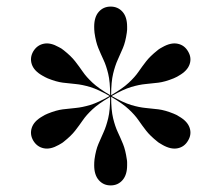

<svg xmlns="http://www.w3.org/2000/svg" viewBox="-20 -780 672 583"><path d="M366 -278Q366 -249 352 -233Q338 -217 316 -217Q294 -217 280 -233Q266 -249 266 -278Q266 -282.5 266.2 -287Q266.5 -291.5 267 -296.5Q271 -324.5 278.8 -342.8Q286.5 -361 294.5 -378.5Q302.5 -396 308.5 -420.8Q314.5 -445.5 314.5 -486Q279.5 -465.5 261 -448.2Q242.5 -431 231.5 -415Q220.5 -399 208.2 -383.2Q196 -367.5 174 -350Q170 -346.5 166.2 -344.5Q162.5 -342.5 158.5 -340Q133 -325.5 112.8 -329.8Q92.5 -334 81 -353Q70 -372 76.5 -392Q83 -412 108.5 -426.5Q112.5 -429 116.2 -431Q120 -433 125 -435Q151 -445.5 170.8 -448Q190.5 -450.5 210 -452.2Q229.5 -454 253.8 -461.2Q278 -468.5 313 -488.5Q278 -508.5 253.8 -515.8Q229.5 -523 210 -524.8Q190.5 -526.5 170.8 -529Q151 -531.5 125 -542Q120 -544 116.2 -546.2Q112.5 -548.5 108.5 -550.5Q83 -565 76.5 -585Q70 -605 81 -624Q92.5 -643 112.8 -647.2Q133 -651.5 158.5 -637Q162.5 -635 166.2 -632.8Q170 -630.5 174 -627Q196 -609.5 208.2 -593.8Q220.5 -578 231.5 -562Q242.5 -546 261 -528.8Q279.5 -511.5 314.5 -491Q314.5 -531.5 308.5 -556.2Q302.5 -581 294.2 -598.5Q286 -616 278.5 -634.2Q271 -652.5 267 -680.5Q266.5 -686 266.2 -690.2Q266 -694.5 266 -699Q266 -728.5 280 -744.2Q294 -760 316 -760Q338 -760 352 -744.2Q366 -728.5 366 -699Q366 -694.5 366 -690.2Q366 -686 365 -680.5Q361 -652.5 353.2 -634.2Q345.5 -616 337.5 -598.5Q329.5 -581 323.5 -556.2Q317.5 -531.5 317.5 -491Q352.5 -511.5 371 -528.8Q389.5 -546 400.5 -562Q411.5 -578 423.8 -593.8Q436 -609.5 458 -627Q462 -630.5 466 -632.8Q470 -635 473.5 -637Q499 -651.5 519.5 -647.2Q540 -643 551 -624Q562.5 -605 555.8 -585Q549 -565 523.5 -550.5Q520 -548.5 516 -546.2Q512 -544 507 -542Q481 -531.5 461.2 -529Q441.5 -526.5 422 -524.8Q402.5 -523 378.2 -515.8Q354 -508.5 319 -488.5Q354 -468.5 378.2 -461.2Q402.5 -454 422 -452.2Q441.5 -450.5 461.2 -448Q481 -445.5 507 -435Q512 -433 516 -431Q520 -429 523.5 -426.5Q549 -412 555.8 -392Q562.5 -372 551 -353Q540 -334 519.5 -329.8Q499 -325.5 473.5 -340Q470 -342.5 466 -344.5Q462 -346.5 458 -350Q436 -367.5 423.8 -383.2Q411.5 -399 400.5 -415Q389.5 -431 371 -448.2Q352.5 -465.5 317.5 -486Q317.5 -445.5 323.5 -420.8Q329.5 -396 337.8 -378.5Q346 -361 353.5 -342.8Q361 -324.5 365 -296.5Q366 -291.5 366 -287Q366 -282.5 366 -278Z"/></svg>

Font: Bodoni* 72pt
Style: Regular
Weight: 400
Version: Version 2.3